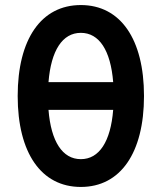

<svg xmlns="http://www.w3.org/2000/svg" viewBox="-20 -730 640 760"><path d="M300 10C457 10 550 -125 550 -350C550 -575 457 -710 300 -710C143 -710 50 -575 50 -350C50 -125 143 10 300 10ZM300 -100C227 -100 182 -170 172 -295H428C418 -170 373 -100 300 -100ZM300 -600C373 -600 418 -530 428 -405H172C182 -530 227 -600 300 -600Z"/></svg>

Font: CommitMono
Style: 700Regular
Weight: 700
Monospace: yes
Designer: Eigil Nikolajsen
Foundry: Eigil Nikolajsen
Version: Version 1.143